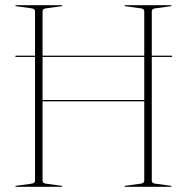

<svg xmlns="http://www.w3.org/2000/svg" viewBox="-20 -720 720 740"><path d="M144 -24Q144 -13.5 158 -12L217 -4Q220 -4 220 -2Q220 0 217 0H42Q39 0 39 -2Q39 -4 42 -4L101 -12Q115 -13.5 115 -24V-500.5H41.5Q39 -500.5 39 -503Q39 -505.5 41.5 -505.5H115V-676Q115 -686.5 101 -688L42 -696Q39 -696 39 -698Q39 -700 42 -700H217Q220 -700 220 -698Q220 -696 217 -696L158 -688Q144 -686.5 144 -676V-505.5H536V-676Q536 -686.5 522 -688L463 -696Q460 -696 460 -698Q460 -700 463 -700H638Q641 -700 641 -698Q641 -696 638 -696L579 -688Q565 -686.5 565 -676V-505.5H641Q643.5 -505.5 643.5 -503Q643.5 -500.5 641 -500.5H565V-24Q565 -13.5 579 -12L638 -4Q641 -4 641 -2Q641 0 638 0H463Q460 0 460 -2Q460 -4 463 -4L522 -12Q536 -13.5 536 -24V-329.5H144ZM144 -334.5H536V-500.5H144Z"/></svg>

Font: Fraunces 144pt Thin
Style: Regular
Weight: 100
Version: Version 1.000;[f99f86859]